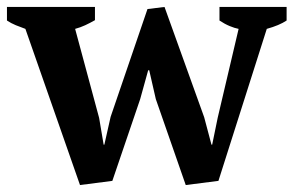

<svg xmlns="http://www.w3.org/2000/svg" viewBox="-30 -520 844 552"><path d="M200 12 43 -437Q29 -442 15.5 -447.5Q2 -453 -10 -461V-500H243V-462Q229 -454 215 -447.5Q201 -441 186 -437L255 -181L268 -104H270L288 -184L394 -494L443 -500L557 -183L578 -104H580L596 -182L656 -437Q645 -439 630.5 -445Q616 -451 601 -461V-500H794V-461Q773 -447 737 -437L598 0L504 12L418 -235L399 -318H396L373 -235L293 0Z"/></svg>

Font: PT Serif
Style: Bold
Weight: 700
Designer: A.Korolkova, O.Umpeleva, V.Yefimov
Foundry: ParaType Ltd
Version: Version 1.000W OFL; ttfautohint (v1.6)